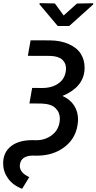

<svg xmlns="http://www.w3.org/2000/svg" viewBox="-59 -963 603 1201"><path d="M284.2 -941.4 188.5 -943.4V-935.5L302.2 -800.3H374L523.9 -935.1V-942.9L422.4 -940.9L339.4 -866.2ZM142.1 -413.1 125 -315.9 199.7 -315.4C241.2 -314 271 -304.2 288.6 -286.1C306.6 -268.6 315.4 -246.6 315.4 -220.7C315.4 -214.4 314.9 -208 314 -201.7C309.1 -166.5 293 -138.7 265.6 -117.7C237.8 -96.7 205.6 -85.9 168.5 -85.9L143.1 -86.4C87.9 -86.4 43.9 -74.2 11.7 -49.8C-20.5 -24.9 -37.6 8.8 -39.1 51.8C-39.1 54.7 -39.1 57.6 -39.1 61C-39.1 94.2 -28.8 125 -8.3 153.8C12.7 182.6 42 204.1 79.6 217.8L124 145C85 127 64.9 103.5 64.9 74.7C64.9 71.3 65.4 67.4 65.9 64C71.3 29.8 97.2 11.7 142.6 10.3L168.5 10.7C169.4 10.7 170.9 10.7 171.9 10.7C241.7 10.7 300.8 -8.3 349.1 -46.9C397.5 -85.4 423.8 -137.7 428.7 -203.1C429.2 -207.5 429.2 -211.9 429.2 -215.8C429.2 -278.3 397.9 -334 331.5 -362.8C418 -398.4 464.4 -452.6 469.7 -525.9C470.2 -530.8 470.2 -535.6 470.2 -540.5C470.2 -572.3 462.4 -600.6 446.3 -626.5C430.2 -652.3 404.8 -672.4 370.6 -687.5C336.4 -702.6 297.4 -710 253.4 -710.4L132.3 -710.9L115.2 -613.8L256.8 -613.3C291.5 -611.8 316.4 -603.5 331.5 -588.9C346.7 -574.2 354 -556.2 354 -535.2C354 -530.3 353.5 -525.4 353 -520.5C348.6 -485.8 333 -459.5 306.2 -440.9C279.3 -421.9 245.6 -412.6 205.1 -412.6Z"/></svg>

Font: Roboto Medium
Style: Italic
Weight: 500
Italic angle: -12°
Designer: Google
Version: Version 2.137; 2017